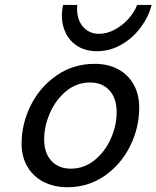

<svg xmlns="http://www.w3.org/2000/svg" viewBox="-20 -762 647 794"><path d="M371.6 -498Q426.3 -498 467.8 -476.1Q509.3 -454.1 532.5 -413.1Q555.7 -372.1 555.7 -316.4Q555.7 -233.9 518.1 -158Q480.5 -82 412.6 -34.9Q344.7 12.2 258.8 12.2Q204.1 12.2 161.1 -9.5Q118.2 -31.2 93.8 -72Q69.3 -112.8 69.3 -168Q69.3 -250.5 107.4 -326.7Q145.5 -402.8 214.6 -450.4Q283.7 -498 371.6 -498ZM162.6 -185.5Q162.6 -129.4 192.4 -96.9Q222.2 -64.5 272.9 -64.5Q327.6 -64.5 371.1 -99.6Q414.6 -134.8 438.5 -189Q462.4 -243.2 462.4 -298.3Q462.4 -355.5 432.6 -388.2Q402.8 -420.9 352.1 -420.9Q297.4 -420.9 254.2 -385.5Q210.9 -350.1 186.8 -295.2Q162.6 -240.2 162.6 -185.5ZM381.3 -550.3Q335 -550.3 302.2 -570.3Q269.5 -590.3 252.7 -623.8Q235.8 -657.2 235.8 -696.8Q235.8 -720.7 241.2 -741.7H299.8Q298.8 -735.4 298.8 -723.1Q298.8 -694.8 309.8 -671.9Q320.8 -648.9 341.3 -635.5Q361.8 -622.1 389.6 -622.1Q420.9 -622.1 452.4 -638.4Q483.9 -654.8 509.3 -682.1Q534.7 -709.5 547.4 -741.7H606.9Q595.2 -693.8 562.7 -649.7Q530.3 -605.5 482.9 -577.9Q435.5 -550.3 381.3 -550.3Z"/></svg>

Font: Lesson One
Style: Italic
Weight: 400
Italic angle: -14°
Designer: But Ko, Victor Gaultney, Annie Olsen, Julie Remington, Don Collingsworth, Eric Hays, Becca Hirsbrunner
Version: Version 1.100